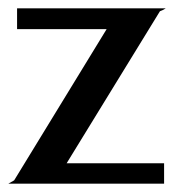

<svg xmlns="http://www.w3.org/2000/svg" viewBox="-39 -441 465 461"><path d="M355 -49V-41V-34V-15V-8V0H347H340H8H-5H-19L-12 -4L-5 -8L217 -371H17H9H2V-379V-386V-406V-414V-421H9H17H332H345H359L352 -417L345 -414L121 -49H340H347Z"/></svg>

Font: Loyal Sans
Style: Boldv1
Weight: 700
Version: Version 001.000